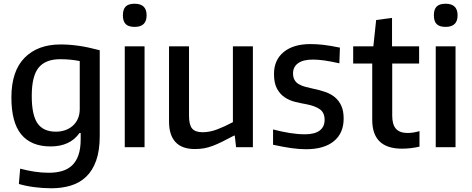

<svg xmlns="http://www.w3.org/2000/svg" viewBox="-20 -788 2527 1028"><path d="M255 220Q210 220 164 214Q118 208 81 197L88 115Q125 125 164 131Q203 137 241 137Q280 137 311.5 128Q343 119 365.5 98Q388 77 400 42.5Q412 8 412 -42V-76H406Q355 -4 251 -4Q147 -4 94 -68Q41 -132 41 -266Q41 -407 111.5 -478.5Q182 -550 304 -550Q350 -550 400 -543Q450 -536 514 -519V-60Q514 18 495 71.5Q476 125 441.5 158Q407 191 359.5 205.5Q312 220 255 220ZM279 -83Q306 -83 329 -91Q352 -99 369.5 -114.5Q387 -130 397 -152.5Q407 -175 407 -205V-461Q382 -466 356.5 -468.5Q331 -471 302 -471Q224 -471 187 -426Q150 -381 150 -274Q150 -172 181 -127.5Q212 -83 279 -83Z M701 -644Q668 -644 653 -659Q638 -674 638 -706Q638 -738 653 -753Q668 -768 701 -768Q765 -768 765 -706Q765 -644 701 -644ZM648 -540H754V0H648Z M1023 10Q954 10 919.5 -27.5Q885 -65 885 -137V-540H992V-169Q992 -120 1008.5 -100Q1025 -80 1065 -80Q1103 -80 1143.5 -95.5Q1184 -111 1227 -134V-540H1334V0H1244L1237 -62H1233Q1197 -43 1170 -29.5Q1143 -16 1119 -7Q1095 2 1072.5 6Q1050 10 1023 10Z M1618 11Q1582 11 1539.5 5Q1497 -1 1442 -13V-95Q1487 -83 1530.5 -76Q1574 -69 1613 -69Q1665 -69 1691.5 -89Q1718 -109 1718 -146Q1718 -185 1692.5 -203Q1667 -221 1620 -230Q1591 -235 1560.5 -242.5Q1530 -250 1505 -266.5Q1480 -283 1463.5 -312.5Q1447 -342 1447 -392Q1447 -467 1499 -509.5Q1551 -552 1642 -552Q1676 -552 1711 -548Q1746 -544 1800 -533L1797 -449Q1748 -460 1715 -464.5Q1682 -469 1655 -469Q1603 -469 1576 -449.5Q1549 -430 1549 -395Q1549 -374 1557 -360Q1565 -346 1579.5 -337.5Q1594 -329 1613.5 -323.5Q1633 -318 1657 -313Q1692 -306 1722 -295.5Q1752 -285 1773.5 -267Q1795 -249 1807.5 -221.5Q1820 -194 1820 -153Q1820 -75 1767.5 -32Q1715 11 1618 11Z M2132 8Q1973 8 1973 -146V-448H1871V-540H1979L1994 -681L2079 -692V-540H2224V-448H2080V-169Q2080 -121 2100 -98.5Q2120 -76 2163 -76Q2177 -76 2193 -78.5Q2209 -81 2226 -86V-3Q2180 8 2132 8Z M2366 -644Q2333 -644 2318 -659Q2303 -674 2303 -706Q2303 -738 2318 -753Q2333 -768 2366 -768Q2430 -768 2430 -706Q2430 -644 2366 -644ZM2313 -540H2419V0H2313Z"/></svg>

Font: Encode Sans Narrow
Style: Medium
Weight: 500
Designer: Pablo Impallari, Andres Torresi
Foundry: Pablo Impallari, Andres Torresi
Version: Version 1.000; ttfautohint (v1.00) -l 8 -r 50 -G 200 -x 14 -